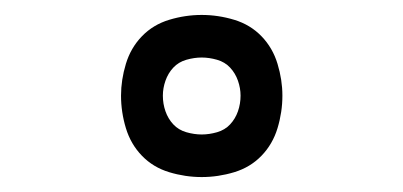

<svg xmlns="http://www.w3.org/2000/svg" viewBox="-20 -786 540 257"><path d="M250 -549Q228 -549 206.5 -555.5Q185 -562 170 -577.5Q155 -593 148.5 -614.5Q142 -636 142 -658Q142 -679 148.5 -700.5Q155 -722 170 -737.5Q185 -753 206.5 -759.5Q228 -766 250 -766Q272 -766 293.5 -759.5Q315 -753 330 -737.5Q345 -722 351.5 -700.5Q358 -679 358 -658Q358 -636 351.5 -614.5Q345 -593 330 -577.5Q315 -562 293.5 -555.5Q272 -549 250 -549ZM250 -606Q260 -606 270.5 -609Q281 -612 288 -619.5Q295 -627 298.5 -637Q302 -647 302 -658Q302 -668 298.5 -678Q295 -688 288 -695.5Q281 -703 270.5 -706Q260 -709 250 -709Q240 -709 229.5 -706Q219 -703 212 -695.5Q205 -688 201.5 -678Q198 -668 198 -658Q198 -647 201.5 -637Q205 -627 212 -619.5Q219 -612 229.5 -609Q240 -606 250 -606Z"/></svg>

Font: Iosevka SS18 Light
Style: Regular
Weight: 300
Monospace: yes
Designer: Belleve Invis
Foundry: Belleve Invis
Version: Version 25.1.1; ttfautohint (v1.8.4)